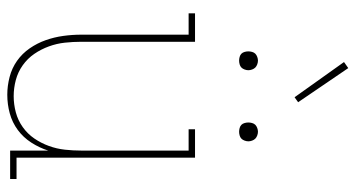

<svg xmlns="http://www.w3.org/2000/svg" viewBox="-250 -742 999 540"><g transform="rotate(90 250.0 -471.5)"><path d="M246 8Q221 8 196 1.5Q171 -5 150.5 -19.5Q130 -34 115.5 -55Q101 -76 92.5 -100Q84 -124 80.5 -149.5Q77 -175 77 -200V-502H17V-520H97V-200Q97 -177 99.5 -154Q102 -131 110 -109Q118 -87 131 -68Q144 -49 163 -35.5Q182 -22 204.5 -16Q227 -10 250 -10Q273 -10 295.5 -16Q318 -22 337 -35.5Q356 -49 369 -68Q382 -87 390 -109Q398 -131 400.5 -154Q403 -177 403 -200V-502H343V-520H423V-18H483V0H403V-107Q395 -82 380.5 -59.5Q366 -37 345 -21.5Q324 -6 298.5 1Q273 8 246 8ZM350 -644Q345 -644 339.5 -645.5Q334 -647 330.5 -650.5Q327 -654 325.5 -659.5Q324 -665 324 -670Q324 -675 325.5 -680.5Q327 -686 330.5 -689.5Q334 -693 339.5 -695Q345 -697 350 -697Q355 -697 360.5 -695Q366 -693 369.5 -689.5Q373 -686 375 -680.5Q377 -675 377 -670Q377 -665 375 -659.5Q373 -654 369.5 -650.5Q366 -647 360.5 -645.5Q355 -644 350 -644ZM150 -644Q145 -644 139.5 -645.5Q134 -647 130.5 -650.5Q127 -654 125.5 -659.5Q124 -665 124 -670Q124 -675 125.5 -680.5Q127 -686 130.5 -689.5Q134 -693 139.5 -695Q145 -697 150 -697Q155 -697 160.5 -695Q166 -693 169.5 -689.5Q173 -686 175 -680.5Q177 -675 177 -670Q177 -665 175 -659.5Q173 -654 169.5 -650.5Q166 -647 160.5 -645.5Q155 -644 150 -644ZM253 -800 154 -939 171 -951 267 -810Z"/></g></svg>

Font: Iosevka Curly Slab Thin
Style: Regular
Weight: 100
Monospace: yes
Designer: Belleve Invis
Foundry: Belleve Invis
Version: Version 22.1.2; ttfautohint (v1.8.4)